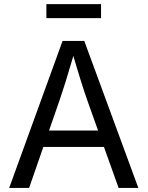

<svg xmlns="http://www.w3.org/2000/svg" viewBox="-20 -930 730 950"><path d="M289.6 -727.5H397L664.6 0H566.9L412.6 -431.6Q397.9 -473.1 378.9 -533.7Q359.9 -594.2 334 -684.1H351.6L341.8 -649.4Q320.3 -575.7 303.5 -522Q286.6 -468.3 273.9 -431.6L124 0H25.4ZM158.2 -284.2H531.7V-203.1H158.2ZM480 -840.3H209.5V-909.7H480Z"/></svg>

Font: Inter RS Variable
Style: Regular
Weight: 400
Designer: Rasmus Andersson (customised by Maria Ramos and Noel Pretorius)
Foundry: rsms
Version: Version 3.001;Glyphs 3.2.3 (3260)